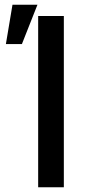

<svg xmlns="http://www.w3.org/2000/svg" viewBox="-20 -795 372 815"><path d="M142 0V-727H251V0ZM139 -775 73 -608H5L33 -775Z"/></svg>

Font: Sinter Medium
Style: Regular
Weight: 500
Foundry: Adobe & rsms
Version: Version 1.000